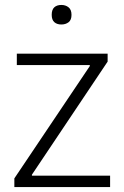

<svg xmlns="http://www.w3.org/2000/svg" viewBox="-20 -757 502 776"><path d="M38 -36 343 -490V-494H48V-540H415V-508L109 -51V-47H425V-1H38ZM228 -658Q210 -658 199.5 -667.5Q189 -677 189 -697Q189 -718 199.5 -727.5Q210 -737 228 -737Q245 -737 257 -727.5Q269 -718 269 -697Q269 -676 257 -667Q245 -658 228 -658Z"/></svg>

Font: Encode Sans Normal
Style: ExtraLight
Weight: 200
Designer: Pablo Impallari, Andres Torresi
Foundry: Pablo Impallari, Andres Torresi
Version: Version 1.000; ttfautohint (v1.00) -l 8 -r 50 -G 200 -x 14 -